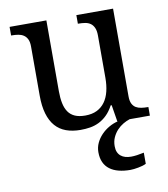

<svg xmlns="http://www.w3.org/2000/svg" viewBox="-86 -608 806 921"><g transform="rotate(-10 317.5 -148.0)"><path d="M526.9 -108.9Q526.9 -86.9 533.4 -73.5Q540 -60.1 551.3 -53.2Q562.5 -46.4 577.4 -44.2Q592.3 -42 608.9 -42H611.8V0H453.1L439.9 -81.1H435.1Q419.9 -52.7 401.6 -35.2Q383.3 -17.6 362.8 -7.6Q342.3 2.4 319.8 6.1Q297.4 9.8 272.9 9.8Q233.4 9.8 202.6 -1.5Q171.9 -12.7 150.9 -36.6Q129.9 -60.5 118.9 -97.7Q107.9 -134.8 107.9 -186V-425.8Q107.9 -447.8 101.3 -461.2Q94.7 -474.6 83.5 -481.9Q72.3 -489.3 57.4 -491.7Q42.5 -494.1 25.9 -494.1H22.9V-536.1H202.1V-190.9Q202.1 -158.2 207.3 -132.8Q212.4 -107.4 224.4 -89.8Q236.3 -72.3 256.6 -63.2Q276.9 -54.2 307.1 -54.2Q340.3 -54.2 364 -65.9Q387.7 -77.6 403.1 -98.9Q418.5 -120.1 425.8 -149.9Q433.1 -179.7 433.1 -215.8V-421.9Q433.1 -445.3 426.5 -459.7Q419.9 -474.1 408.9 -481.7Q397.9 -489.3 383.1 -491.7Q368.2 -494.1 351.1 -494.1H348.1V-536.1H526.9ZM337.9 129.9Q337.9 106.4 347.7 85.4Q357.4 64.5 374 47.1Q390.6 29.8 411.9 17.6Q433.1 5.4 456.1 0H513.2Q497.6 4.9 481 14.6Q464.4 24.4 450.9 38.8Q437.5 53.2 428.7 72.3Q419.9 91.3 419.9 115.2Q419.9 131.8 425 143.8Q430.2 155.8 439.5 163.3Q448.7 170.9 461.4 174.6Q474.1 178.2 489.3 178.2Q502.4 178.2 518.1 176Q533.7 173.8 552.2 169.9V224.1Q544.4 228 534.4 231Q524.4 233.9 513.7 235.8Q502.9 237.8 492.9 239Q482.9 240.2 475.1 240.2Q443.4 240.2 418 233.6Q392.6 227.1 374.8 213.6Q356.9 200.2 347.4 179.4Q337.9 158.7 337.9 129.9Z"/></g></svg>

Font: Droid-TTFautohint Serif
Style: Regular
Weight: 400
Foundry: Ascender Corporation
Version: Version 1.00; ttfautohint (v1.00rc1.4-1a1c-dirty) -l 8 -r 50